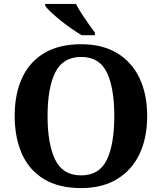

<svg xmlns="http://www.w3.org/2000/svg" viewBox="-20 -951 827 981"><path d="M394 10Q280 10 204.5 -36Q129 -82 92 -165Q55 -248 55 -359Q55 -470 92.5 -552Q130 -634 205.5 -679.5Q281 -725 395 -725Q503 -725 578.5 -679.5Q654 -634 693 -551.5Q732 -469 732 -358Q732 -247 693 -164.5Q654 -82 578.5 -36Q503 10 394 10ZM394 -55Q488 -55 526 -135Q564 -215 564 -358Q564 -501 526 -580.5Q488 -660 395 -660Q301 -660 262 -580.5Q223 -501 223 -358Q223 -215 262 -135Q301 -55 394 -55ZM397 -771Q374 -785 345.5 -804.5Q317 -824 290 -846Q263 -868 241.5 -888Q220 -908 211 -921V-931H368Q379 -909 396.5 -882Q414 -855 432.5 -829Q451 -803 465 -784V-771Z"/></svg>

Font: Noto Serif Myanmar
Style: Bold
Weight: 700
Designer: Ben Mitchell and the Monotype Design Team
Foundry: Monotype Imaging Inc.
Version: Version 2.106; ttfautohint (v1.8.4.7-5d5b)